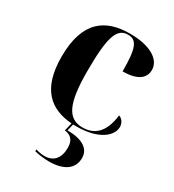

<svg xmlns="http://www.w3.org/2000/svg" viewBox="-189 -655 906 1001"><g transform="rotate(30 263.5 -154.5)"><path d="M296 10C434 10 494 -50 494 -100C494 -124 481 -144 460 -151C447 -40 394 -1 325 -1C236 -1 201 -75 201 -267C201 -474 224 -539 291 -539C345 -539 361 -496 361 -359C465 -359 490 -403 490 -441C490 -505 418 -549 297 -549C151 -549 47 -482 47 -266C47 -75 134 0 266 9L254 58C277 61 313 70 313 130C313 190 284 227 228 227C212 227 195 224 175 218V229C199 236 241 240 262 240C353 240 404 203 404 138C404 82 354 51 266 51L276 10C282 10 289 10 296 10Z"/></g></svg>

Font: Noto Serif Display
Style: Bold
Weight: 700
Designer: Monotype Design Team
Foundry: Monotype Imaging Inc.
Version: Version 2.009